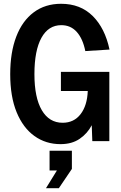

<svg xmlns="http://www.w3.org/2000/svg" viewBox="-20 -746 640 1015"><path d="M300 16Q222 16 162 -27Q102 -70 68 -152.5Q34 -235 34 -354Q34 -469 66 -552.5Q98 -636 158.5 -681Q219 -726 303 -726Q405 -726 470 -661.5Q535 -597 559 -484L431 -476Q418 -541 386 -577Q354 -613 304 -613Q236 -613 199 -546Q162 -479 162 -354Q162 -230 201 -163.5Q240 -97 311 -97Q371 -97 406 -142.5Q441 -188 444 -265H302V-366H558V0H468L465 -84Q442 -40 401 -12Q360 16 300 16ZM223 249 281 155H242V51H360V147L291 249Z"/></svg>

Font: Geist Mono SemiBold
Style: Regular
Weight: 600
Monospace: yes
Designer: Basement.studio, Andrés Briganti, Mateo Zaragoza
Foundry: Basement.studio, Vercel, Andrés Briganti, Guido Ferreyra, Mateo Zaragoza
Version: Version 1.500; ttfautohint (v1.8.4.7-5d5b)